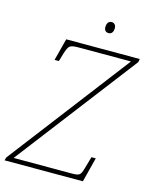

<svg xmlns="http://www.w3.org/2000/svg" viewBox="-162 -949 815 1032"><g transform="rotate(15 245.5 -433.5)"><path d="M328 -805C341 -805 354 -814 354 -839C354 -857 343 -867 329 -867C313 -867 303 -853 303 -832C303 -814 313 -805 328 -805ZM-35 0H401L436 -137H412L393 -71C381 -30 377 -25 330 -25H9L523 -696L526 -714H117L85 -591H109L122 -635C138 -685 143 -689 199 -689H484L-30 -17Z"/></g></svg>

Font: Noto Serif SemiCondensed Thin
Style: Italic
Weight: 100
Width: 4
Italic angle: -12°
Designer: Monotype Design Team
Foundry: Monotype Imaging Inc.
Version: Version 2.013